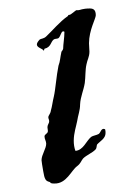

<svg xmlns="http://www.w3.org/2000/svg" viewBox="-20 -426 269 453"><path d="M228 -121C227 -121 226 -122 225 -122C218 -122 218 -114 213 -110C208 -107 199 -106 195 -103C183 -93 177 -72 158 -70C155 -78 154 -86 154 -94C154 -112 160 -129 162 -140C164 -154 169 -165 169 -180C170 -198 177 -212 180 -230C182 -245 181 -261 184 -274C186 -285 191 -292 191 -304C191 -310 190 -317 190 -324C190 -355 206 -382 206 -390C206 -403 200 -406 192 -406C174 -406 169 -402 165 -402C163 -402 162 -402 160 -402C159 -402 147 -391 144 -391C139 -391 142 -389 140 -388C121 -375 103 -353 89 -340C84 -335 78 -335 74 -333C69 -328 67 -324 67 -321C67 -313 82 -311 82 -307H83C85 -307 84 -311 85 -311C101 -315 99 -327 107 -333C110 -335 115 -334 118 -336C123 -340 124 -352 129 -352C130 -352 131 -352 132 -351C132 -337 129 -321 129 -311C128 -307 126 -306 125 -304C122 -291 122 -281 118 -271C113 -247 111 -215 107 -198C104 -186 103 -175 100 -165C99 -157 94 -154 94 -149C94 -146 96 -144 96 -140C96 -134 92 -133 92 -125C92 -123 93 -120 93 -117C93 -110 85 -110 85 -104C85 -98 89 -93 89 -87C89 -75 78 -61 78 -48C78 -47 80 -32 82 -22C85 -3 88 1 96 3C98 3 100 6 100 6C103 7 105 7 108 7C137 8 148 -24 162 -34C171 -41 171 -46 176 -52C185 -61 198 -65 206 -74C208 -76 208 -83 209 -85C216 -93 229 -99 229 -112C229 -115 229 -118 228 -121Z"/></svg>

Font: Jim Nightshade
Style: Regular
Weight: 400
Designer: Astigmatic (AOETI)
Foundry: Astigmatic (AOETI)
Version: Version 1.000